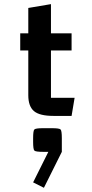

<svg xmlns="http://www.w3.org/2000/svg" viewBox="-20 -562 445 931"><path d="M279.8 174.3 192.9 348.6 140.6 322.3 214.4 174.3H189.5Q152.8 174.3 146.7 168.2Q140.6 162.1 140.6 125.5V108.4Q140.6 71.8 146.7 65.7Q152.8 59.6 189.5 59.6H231Q267.6 59.6 273.7 65.7Q279.8 71.8 279.8 108.4ZM239.3 0Q171.9 0 144.5 -23.4Q117.2 -46.9 117.2 -100.1V-317.4H78.1V-400.4H117.2V-523.4L227.1 -542V-400.4H327.1V-317.4H227.1V-87.9H341.8L327.1 0Z"/></svg>

Font: Squarish Sans CT
Style: Regular
Weight: 400
Version: Version 0.9